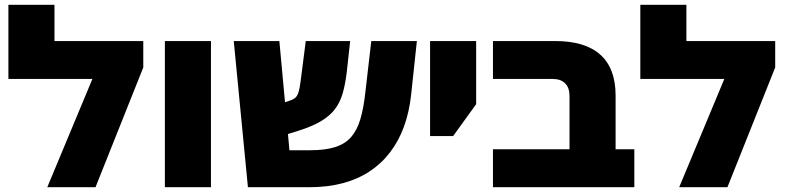

<svg xmlns="http://www.w3.org/2000/svg" viewBox="-20 -780 3270 800"><path d="M207 -609H577V-499L378 0H177L365 -451H15V-760H207Z M667 0V-609H859V0Z M1013 0 954 -609H1144L1186 -154H1272Q1336 -154 1377.5 -167.5Q1419 -181 1443.5 -209.5Q1468 -238 1481.5 -283.5Q1495 -329 1502 -393L1527 -609H1717L1693 -385Q1685 -312 1663 -252Q1641 -192 1605 -145Q1569 -98 1519.5 -65.5Q1470 -33 1407.5 -16.5Q1345 0 1270 0ZM1075 -189V-324L1183 -359Q1199 -364 1208.5 -371Q1218 -378 1223.5 -395Q1229 -412 1233 -445L1254 -609H1439L1425 -481Q1419 -430 1408 -391.5Q1397 -353 1375 -324.5Q1353 -296 1316.5 -274.5Q1280 -253 1223 -235Z M1772 -213V-609H1964V-346L1868 -213Z M2353 0V-379Q2353 -415 2334.5 -433Q2316 -451 2284 -451H2034V-609H2293Q2418 -609 2481.5 -552Q2545 -495 2545 -382V0ZM2034 0V-158H2623V0Z M2840 -609H3210V-499L3011 0H2810L2998 -451H2648V-760H2840Z"/></svg>

Font: Noto Sans Hebrew Black
Style: Regular
Weight: 900
Designer: Monotype Design Team
Foundry: Monotype Imaging Inc.
Version: Version 2.003